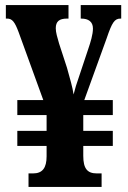

<svg xmlns="http://www.w3.org/2000/svg" viewBox="-20 -734 501 754"><path d="M92 0H379V-53H360C323 -53 307 -72 307 -122V-161H423V-220H307V-282H423V-341H311L399 -584C420 -646 430 -661 453 -661H456V-714H297V-661H299C327 -661 345 -649 345 -622C345 -599 336 -569 326 -540L291 -435C281 -407 274 -384 269 -363C265 -391 255 -425 243 -468L212 -563C205 -587 199 -607 199 -623C199 -650 213 -661 243 -661H249V-714H3V-661H8C28 -661 38 -648 53 -608L150 -341H48V-282H163V-220H48V-161H163V-120C163 -75 147 -53 110 -53H92Z"/></svg>

Font: Noto Serif Devanagari ExtraCondensed ExtraBold
Style: Regular
Weight: 800
Width: 2
Designer: Universal Thirst, Indian Type Foundry and the Monotype Design Team
Foundry: Monotype Imaging Inc.
Version: Version 2.004